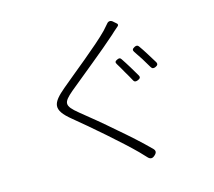

<svg xmlns="http://www.w3.org/2000/svg" viewBox="-112 -908 1205 1083"><g transform="rotate(-15 490.0 -366.0)"><path d="M624 -470C636 -450 647 -431 656 -414C662 -402 671 -402 683 -407C697 -413 702 -420 694 -433C684 -449 673 -468 662 -487C649 -508 636 -529 625 -545C619 -555 612 -555 601 -550C587 -544 584 -537 592 -525C602 -509 613 -490 624 -470ZM738 -516C749 -497 761 -478 771 -461C778 -449 786 -448 798 -453C811 -459 816 -466 809 -479C799 -496 787 -515 775 -534C762 -555 749 -575 738 -590C731 -599 723 -598 713 -593C700 -586 696 -579 704 -567C715 -551 726 -533 738 -516ZM497 -165C431 -223 365 -277 315 -317C245 -374 248 -391 311 -445C387 -508 535 -626 605 -689C614 -698 636 -717 652 -731C657 -736 657 -742 651 -747L636 -760L634 -762C621 -774 607 -772 598 -760C588 -748 576 -735 568 -726C502 -658 345 -535 272 -473C190 -404 176 -368 267 -294C359 -219 510 -88 585 -13C599 1 611 14 623 27C636 41 649 41 663 28C678 15 680 3 666 -11C616 -61 556 -115 497 -165Z"/></g></svg>

Font: GenSenRounded2 TW L
Style: Regular
Weight: 300
Version: Version 2.100;PS 2.1;hotconv 16.6.51;makeotf.lib2.5.65220 DE